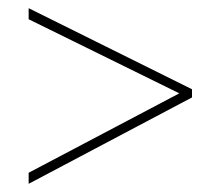

<svg xmlns="http://www.w3.org/2000/svg" viewBox="-20 -592 540 469"><path d="M50 -143V-170L418 -364L50 -545V-572L449 -374V-354Z"/></svg>

Font: Noto Sans Mono ExtraCondensed Thin
Style: Regular
Weight: 100
Width: 2
Designer: Monotype Design Team
Foundry: Monotype Imaging Inc.
Version: Version 2.014; ttfautohint (v1.8.4.7-5d5b)